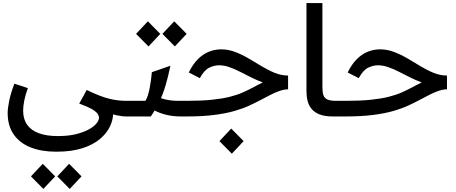

<svg xmlns="http://www.w3.org/2000/svg" viewBox="-20 -760 2977 1253"><path d="M347 230Q251 230 180 202Q109 174 69.5 117.5Q30 61 30 -23Q30 -52 40 -102Q50 -152 74 -214L162 -185Q146 -142 138.5 -104.5Q131 -67 131 -38Q131 17 157 54Q183 91 233.5 109.5Q284 128 358 128Q426 128 476 115.5Q526 103 559.5 84.5Q593 66 609.5 45.5Q626 25 626 9Q626 -6 614.5 -20.5Q603 -35 575 -50.5Q547 -66 497 -84L546 -173Q600 -143 633.5 -122Q667 -101 685.5 -84.5Q704 -68 711 -53Q718 -38 718 -18Q718 22 697.5 65.5Q677 109 633 146.5Q589 184 518.5 207Q448 230 347 230ZM805 0Q776 0 735 -9Q694 -18 651.5 -35.5Q609 -53 572 -78L546 -173Q591 -151 627 -137Q663 -123 693.5 -115.5Q724 -108 751 -105Q778 -102 805 -102H807V0ZM263 473 182 391 259 309 340 391ZM435 473 354 391 431 309 512 391Z M807 0V-102H929Q938 -116 945 -138Q952 -160 957 -186.5Q962 -213 965.5 -239.5Q969 -266 971 -289L1092 -331Q1078 -262 1061.5 -206Q1045 -150 1022 -100.5Q999 -51 964 0ZM1164 0Q1110 0 1068.5 -10Q1027 -20 995.5 -35.5Q964 -51 938 -68L993 -136Q1013 -125 1036 -117.5Q1059 -110 1085.5 -106Q1112 -102 1141 -102H1173V0ZM949 -457 868 -539 945 -621 1026 -539ZM1121 -457 1040 -539 1117 -621 1198 -539Z M1173 0V-102H1202Q1296 -102 1363 -109Q1430 -116 1478.5 -128Q1527 -140 1564 -156.5Q1601 -173 1635 -191Q1645 -197 1655 -202Q1665 -207 1675 -212Q1685 -217 1695 -222Q1657 -236 1620 -254.5Q1583 -273 1547 -291.5Q1511 -310 1476.5 -322Q1442 -334 1409 -334Q1379 -334 1346 -318.5Q1313 -303 1284 -250L1212 -287Q1239 -342 1272.5 -375Q1306 -408 1344.5 -423Q1383 -438 1423 -438Q1471 -438 1516 -420.5Q1561 -403 1603.5 -378Q1646 -353 1688 -327.5Q1730 -302 1773 -284.5Q1816 -267 1860 -267V-177Q1836 -177 1808.5 -168Q1781 -159 1750 -143.5Q1719 -128 1682 -108Q1648 -90 1607 -71Q1566 -52 1511 -36Q1456 -20 1379 -10Q1302 0 1196 0ZM1493 243 1412 161 1489 79 1570 161Z M2152 0Q2100 0 2066.5 -13Q2033 -26 2014 -48.5Q1995 -71 1987.5 -101Q1980 -131 1980 -164V-740H2084V-190Q2084 -159 2090.5 -139.5Q2097 -120 2116 -111Q2135 -102 2172 -102H2210V0Z M2210 0V-102H2239Q2333 -102 2400 -109Q2467 -116 2515.5 -128Q2564 -140 2601 -156.5Q2638 -173 2672 -191Q2682 -197 2692 -202Q2702 -207 2712 -212Q2722 -217 2732 -222Q2694 -236 2657 -254.5Q2620 -273 2584 -291.5Q2548 -310 2513.5 -322Q2479 -334 2446 -334Q2416 -334 2383 -318.5Q2350 -303 2321 -250L2249 -287Q2276 -342 2309.5 -375Q2343 -408 2381.5 -423Q2420 -438 2460 -438Q2508 -438 2553 -420.5Q2598 -403 2640.5 -378Q2683 -353 2725 -327.5Q2767 -302 2810 -284.5Q2853 -267 2897 -267V-177Q2873 -177 2845.5 -168Q2818 -159 2787 -143.5Q2756 -128 2719 -108Q2685 -90 2644 -71Q2603 -52 2548 -36Q2493 -20 2416 -10Q2339 0 2233 0Z"/></svg>

Font: Lexend Medium
Style: Regular
Weight: 500
Designer: Bonnie Shaver-Troup, Thomas Jockin
Foundry: Lexend
Version: Version 1.005